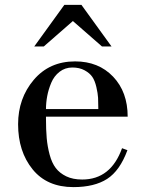

<svg xmlns="http://www.w3.org/2000/svg" viewBox="-20 -753 596 785"><path d="M502 -276H168V-268Q168 -222 171 -188Q174 -154 183 -120.5Q192 -87 208 -66Q224 -45 251 -32Q278 -19 316 -19Q433 -19 479 -147L501 -139Q470 -55 418 -21.5Q366 12 280 12Q172 12 113 -61Q54 -134 54 -245Q54 -351 118 -426.5Q182 -502 287 -502Q383 -502 442.5 -439.5Q502 -377 502 -276ZM168 -307H382Q382 -335 381 -353Q380 -371 374 -397Q368 -423 357.5 -438.5Q347 -454 326 -465.5Q305 -477 276 -477Q246 -477 223.5 -459.5Q201 -442 189.5 -414.5Q178 -387 173 -360Q168 -333 168 -307ZM120 -563 243 -733H313L436 -563H397L278 -667L159 -563Z"/></svg>

Font: Justus
Style: Oldstyle
Weight: 500
Version: Version 001.000